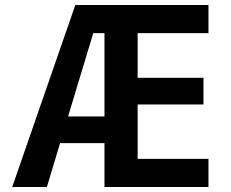

<svg xmlns="http://www.w3.org/2000/svg" viewBox="-20 -750 925 770"><path d="M282 -730H816V-617H532V-438H796V-331H532V-113H816V0H399V-176H221L168 0H29ZM253 -283H399V-617H354Z"/></svg>

Font: Mplus 1p Bold
Style: Bold
Weight: 700
Version: Version 1.061